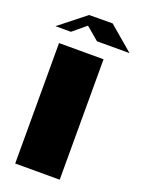

<svg xmlns="http://www.w3.org/2000/svg" viewBox="-166 -975 775 1049"><g transform="rotate(20 221.0 -450.5)"><path d="M177.7 -843.8 101.6 -780.3H11.7L163.1 -900.4L299.8 -901.4L442.4 -780.3H252.9ZM61.5 0V-700.2H320.3V0Z"/></g></svg>

Font: Polsku
Style: Regular
Weight: 400
Designer: Sebastien Sanfilippo
Version: Version 1.1